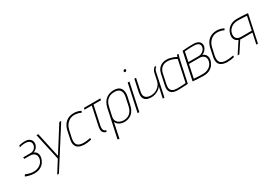

<svg xmlns="http://www.w3.org/2000/svg" viewBox="37 -1777 4333 3057"><g transform="rotate(-30 2203.5 -248.5)"><path d="M193 -466Q212 -473 232.5 -476.5Q253 -480 272.5 -481.5Q292 -483 305 -482Q327 -481 346.5 -475Q366 -469 379.5 -456.5Q393 -444 398 -426Q403 -408 398 -385Q394 -361 379 -342Q364 -323 343 -312Q322 -301 296 -301H158L163 -271H266Q295 -271 317 -262.5Q339 -254 353.5 -238Q368 -222 373 -199.5Q378 -177 372 -148Q364 -111 339 -82Q314 -53 276.5 -36.5Q239 -20 192 -20Q155 -20 124.5 -27.5Q94 -35 73.5 -43Q53 -51 45 -53L29 -23Q58 -11 101 0Q144 11 187 11Q254 11 299 -13Q344 -37 369.5 -74.5Q395 -112 403 -151Q413 -200 396.5 -235.5Q380 -271 339 -286Q367 -294 386 -310Q405 -326 416 -346Q427 -366 431 -384Q438 -416 427 -445Q416 -474 386.5 -492.5Q357 -511 305 -511Q281 -511 255 -507.5Q229 -504 200 -497Z M489 209H521L973 -501H938L650 -45L551 -501H518L626 -8Z M1319 -450 1335 -478Q1307 -493 1274 -501.5Q1241 -510 1206 -510Q1143 -510 1097 -485.5Q1051 -461 1022 -418Q993 -375 981 -319L950 -174Q937 -110 952.5 -69.5Q968 -29 1007.5 -10Q1047 9 1104 11Q1137 11 1170.5 7Q1204 3 1236 -5L1237 -35Q1237 -35 1226.5 -33Q1216 -31 1197.5 -28Q1179 -25 1156.5 -22.5Q1134 -20 1110 -20Q1071 -20 1042.5 -29Q1014 -38 997.5 -57Q981 -76 977.5 -106.5Q974 -137 982 -179L1011 -311Q1021 -360 1047.5 -398Q1074 -436 1114 -458.5Q1154 -481 1206 -479Q1234 -478 1264 -471.5Q1294 -465 1319 -450Z M1477 -133 1549 -470H1686L1693 -500H1390L1384 -470H1517L1445 -133Q1438 -102 1438 -78Q1438 -54 1445 -37Q1452 -20 1467.5 -7.5Q1483 5 1507 13L1523 -13Q1493 -22 1481.5 -40Q1470 -58 1470.5 -82Q1471 -106 1477 -133Z M2051 -171 2082 -311Q2101 -403 2065 -455.5Q2029 -508 1940 -508Q1851 -508 1791.5 -457Q1732 -406 1712 -311L1602 201L1633 213L1692 -69Q1697 -50 1711.5 -34Q1726 -18 1746.5 -6Q1767 6 1790.5 12Q1814 18 1838 18Q1894 18 1937 -3.5Q1980 -25 2009 -67.5Q2038 -110 2051 -171ZM2050 -314 2018 -164Q2008 -116 1985 -82.5Q1962 -49 1928 -31Q1894 -13 1852 -11Q1821 -10 1792 -18.5Q1763 -27 1742 -45Q1721 -63 1711.5 -90Q1702 -117 1709 -151L1745 -314Q1756 -367 1780.5 -403Q1805 -439 1844 -458Q1883 -477 1935 -477Q1981 -477 2011 -459Q2041 -441 2051.5 -405Q2062 -369 2050 -314Z M2088 0H2120L2227 -501H2195ZM2256 -710Q2247 -710 2239 -703.5Q2231 -697 2229 -687Q2227 -678 2232 -671.5Q2237 -665 2246 -665Q2255 -665 2263.5 -671.5Q2272 -678 2274 -687Q2276 -697 2271 -703.5Q2266 -710 2256 -710Z M2551 0H2582L2670 -414Q2677 -447 2687 -463Q2697 -479 2714 -490L2704 -511Q2690 -503 2679.5 -494Q2669 -485 2661.5 -473Q2654 -461 2648.5 -447Q2643 -433 2639 -415L2612 -288Q2605 -254 2586.5 -226.5Q2568 -199 2541 -179Q2514 -159 2483 -148Q2452 -137 2419 -137Q2388 -137 2362.5 -144.5Q2337 -152 2320.5 -168Q2304 -184 2298 -210.5Q2292 -237 2301 -274L2348 -500H2317L2269 -275Q2259 -225 2267 -192.5Q2275 -160 2296 -141.5Q2317 -123 2346.5 -115.5Q2376 -108 2409 -108Q2443 -108 2478.5 -119Q2514 -130 2544 -151Q2574 -172 2594 -200Z M3124 -487 3100 -496Q3098 -492 3092 -479.5Q3086 -467 3083 -458Q3057 -473 3028 -484Q2999 -495 2969.5 -501.5Q2940 -508 2910 -508Q2881 -508 2852 -501Q2823 -494 2797.5 -476.5Q2772 -459 2752.5 -429.5Q2733 -400 2724 -354L2683 -162Q2674 -122 2679 -91Q2684 -60 2702 -39Q2720 -18 2752 -7Q2784 4 2830 4Q2850 4 2874.5 3Q2899 2 2923.5 1Q2948 0 2969 -1.5Q2990 -3 3002.5 -3.5Q3015 -4 3014 -4L3104 -423Q3109 -444 3115 -461Q3121 -478 3124 -487ZM2714 -163 2754 -351Q2762 -385 2776.5 -409Q2791 -433 2811.5 -448.5Q2832 -464 2856.5 -471Q2881 -478 2907 -478Q2929 -478 2949 -475Q2969 -472 2989.5 -466Q3010 -460 3030.5 -450.5Q3051 -441 3073 -427L2989 -32Q2990 -32 2975 -31Q2960 -30 2936 -28.5Q2912 -27 2884 -26Q2856 -25 2830 -25Q2782 -25 2753 -40.5Q2724 -56 2714.5 -87Q2705 -118 2714 -163Z M3443 -289Q3480 -301 3505 -331Q3530 -361 3537 -389Q3542 -414 3537 -436Q3532 -458 3516.5 -474.5Q3501 -491 3473.5 -501Q3446 -511 3406 -511Q3368 -511 3332.5 -509.5Q3297 -508 3268 -506Q3239 -504 3222 -502.5Q3205 -501 3205 -501L3099 0Q3101 0 3114 1.5Q3127 3 3147.5 4.5Q3168 6 3193.5 7.5Q3219 9 3246 10Q3273 11 3298 11Q3365 11 3410 -13Q3455 -37 3480.5 -74.5Q3506 -112 3515 -151Q3525 -200 3505.5 -237.5Q3486 -275 3443 -289ZM3399 -483Q3422 -483 3443 -478.5Q3464 -474 3480 -463.5Q3496 -453 3503 -435Q3510 -417 3504 -390Q3500 -366 3481 -345.5Q3462 -325 3437 -312.5Q3412 -300 3387 -300H3195L3232 -476Q3240 -476 3256 -477.5Q3272 -479 3294.5 -480Q3317 -481 3343.5 -482Q3370 -483 3399 -483ZM3303 -20Q3273 -20 3245.5 -21Q3218 -22 3196 -23.5Q3174 -25 3158.5 -26Q3143 -27 3137 -28L3188 -270H3378Q3407 -270 3429 -262Q3451 -254 3465.5 -238Q3480 -222 3484.5 -199.5Q3489 -177 3483 -148Q3475 -111 3450.5 -82Q3426 -53 3388.5 -36.5Q3351 -20 3303 -20Z M3946 -450 3962 -478Q3934 -493 3901 -501.5Q3868 -510 3833 -510Q3770 -510 3724 -485.5Q3678 -461 3649 -418Q3620 -375 3608 -319L3577 -174Q3564 -110 3579.5 -69.5Q3595 -29 3634.5 -10Q3674 9 3731 11Q3764 11 3797.5 7Q3831 3 3863 -5L3864 -35Q3864 -35 3853.5 -33Q3843 -31 3824.5 -28Q3806 -25 3783.5 -22.5Q3761 -20 3737 -20Q3698 -20 3669.5 -29Q3641 -38 3624.5 -57Q3608 -76 3604.5 -106.5Q3601 -137 3609 -179L3638 -311Q3648 -360 3674.5 -398Q3701 -436 3741 -458.5Q3781 -481 3833 -479Q3861 -478 3891 -471.5Q3921 -465 3946 -450Z M4209 -510Q4142 -510 4097 -486Q4052 -462 4026 -425Q4000 -388 3992 -348Q3984 -313 3990.5 -284Q3997 -255 4015 -235.5Q4033 -216 4062 -206L3927 0H3959L4090 -199Q4094 -198 4103.5 -197.5Q4113 -197 4122.5 -197Q4132 -197 4136 -197H4313L4271 0H4301L4407 -499Q4405 -499 4393.5 -500.5Q4382 -502 4363 -503.5Q4344 -505 4319.5 -506.5Q4295 -508 4266.5 -509Q4238 -510 4209 -510ZM4124 -228Q4096 -228 4074.5 -236Q4053 -244 4039.5 -260Q4026 -276 4022 -299Q4018 -322 4024 -351Q4036 -407 4084.5 -443Q4133 -479 4204 -479Q4234 -479 4262 -478Q4290 -477 4312 -475.5Q4334 -474 4349 -473Q4364 -472 4371 -471L4319 -228Z"/></g></svg>

Font: Advent Pro ExtraLight
Style: Italic
Weight: 250
Italic angle: -12°
Version: Version 3.000